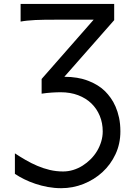

<svg xmlns="http://www.w3.org/2000/svg" viewBox="-20 -733 681 982"><path d="M459 -632.3H278.3Q242.2 -632.3 213.1 -632.1Q184.1 -631.8 160.6 -630.6Q137.2 -629.4 118.7 -627.4Q100.1 -625.5 85.4 -622.6V-712.9H564V-629.9L309.1 -340.3Q378.4 -340.3 431.6 -319.6Q484.9 -298.8 517.6 -266.1Q532.2 -251.5 546.1 -232.2Q560.1 -212.9 571 -187.7Q582 -162.6 588.9 -131.1Q595.7 -99.6 595.7 -61Q595.7 2.4 570.8 55.7Q545.9 108.9 503.9 147.5Q461.9 186 407.2 207.8Q352.5 229.5 293 229.5Q258.3 229.5 224.9 223.4Q191.4 217.3 160.9 207Q130.4 196.8 103.8 183.6Q77.1 170.4 56.2 156.2V51.3Q82.5 68.8 111.3 85.4Q140.1 102.1 170.9 115.2Q201.7 128.4 234.6 136.2Q267.6 144 302.7 144Q329.1 144 354.5 136.2Q379.9 128.4 402.3 114.3Q424.8 100.1 443.8 81.1Q462.9 62 476.6 39.1Q490.2 16.1 497.8 -9.3Q505.4 -34.7 505.4 -61Q505.4 -104 490.2 -140.6Q475.1 -177.2 447.3 -204.1Q419.4 -231 379.6 -246.1Q339.8 -261.2 290.5 -261.2Q269.5 -261.2 243.9 -259.5Q218.3 -257.8 192.9 -253.9V-329.1Z"/></svg>

Font: Andika
Style: Regular
Weight: 400
Designer: Victor Gaultney, Annie Olsen, Julie Remington, Don Collingsworth, Eric Hays
Foundry: SIL International
Version: Version 1.001